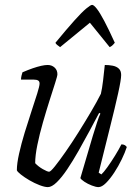

<svg xmlns="http://www.w3.org/2000/svg" viewBox="-20 -766 572 786"><path d="M176 0Q163 0 142 -8Q121 -16 100.5 -28Q80 -40 65.5 -51.5Q51 -63 49 -69Q49 -96 58 -136.5Q67 -177 81 -223Q95 -269 109 -311Q123 -353 132.5 -383.5Q142 -414 142 -424Q142 -433 136 -436.5Q130 -440 119 -440H66Q66 -447 68 -456Q70 -465 72 -470Q95 -480 114 -486.5Q133 -493 148.5 -496.5Q164 -500 175 -500Q192 -500 203.5 -489.5Q215 -479 215 -462Q215 -455 205.5 -425.5Q196 -396 182.5 -353.5Q169 -311 155.5 -264Q142 -217 133 -173Q124 -129 124 -98Q137 -84 155.5 -73.5Q174 -63 181 -63Q187 -63 205 -85.5Q223 -108 248.5 -144.5Q274 -181 301 -224Q328 -267 352.5 -308.5Q377 -350 393 -382Q398 -403 402 -436.5Q406 -470 409 -500Q426 -500 441.5 -497Q457 -494 466.5 -485Q476 -476 476 -459Q476 -440 463.5 -383.5Q451 -327 430 -243.5Q409 -160 384 -59L395 -52Q404 -60 419.5 -81.5Q435 -103 451 -129Q467 -155 477 -175Q485 -175 490.5 -172Q496 -169 499 -164Q492 -142 478.5 -114Q465 -86 448 -60Q431 -34 414 -17Q397 0 383 0Q373 0 356 -6.5Q339 -13 325.5 -22Q312 -31 309 -37L360 -210Q370 -242 377.5 -265.5Q385 -289 391 -301L386 -304Q368 -270 346 -229Q324 -188 301 -147.5Q278 -107 255.5 -73.5Q233 -40 212.5 -20Q192 0 176 0ZM226 -573Q219 -578 213.5 -582.5Q208 -587 207 -591Q254 -648 284.5 -682Q315 -716 333 -731Q351 -746 357 -746Q364 -746 376.5 -730Q389 -714 407 -680Q425 -646 450 -591Q446 -587 442.5 -582.5Q439 -578 429 -573L348 -673Z"/></svg>

Font: Texturina Medium 12pt Thin
Style: Italic
Weight: 250
Italic angle: -11°
Version: Version 1.002